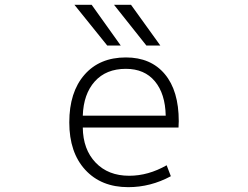

<svg xmlns="http://www.w3.org/2000/svg" viewBox="-20 -774 1040 805"><path d="M327.1 -239.3Q328.1 -147.5 380.9 -92.3Q433.6 -37.1 521.5 -37.1Q601.6 -37.1 678.7 -81.1L696.3 -35.2Q611.3 10.7 517.6 10.7Q404.3 10.7 337.4 -62Q270.5 -134.8 270.5 -260.7Q270.5 -387.7 334 -460.4Q397.5 -533.2 507.8 -533.2Q612.3 -533.2 670.9 -463.4Q729.5 -393.6 729.5 -265.6Q729.5 -262.7 729 -254.9Q728.5 -247.1 728.5 -239.3ZM327.1 -289.1H674.8Q672.9 -380.9 629.4 -433.1Q585.9 -485.4 507.8 -485.4Q424.8 -485.4 377.4 -432.6Q330.1 -379.9 327.1 -289.1ZM593.8 -583 458 -753.9H529.3L652.3 -583ZM429.7 -583 292 -753.9H364.3L486.3 -583Z"/></svg>

Font: Gen Shin Gothic Monospace Light
Style: Regular
Weight: 300
Designer: [Source Han Sans]
Ryoko NISHIZUKA  (kana & ideographs); Paul D. Hunt (Latin, Greek & Cyrillic); Wenlong ZHANG  (bopomofo
Version: Version 1.002.20150607